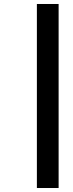

<svg xmlns="http://www.w3.org/2000/svg" viewBox="-20 -728 365 963"><path d="M165 -708H274V215H165Z"/></svg>

Font: Cairo SemiBold
Style: Italic
Weight: 600
Italic angle: -13°
Designer: Mohamed Gaber, Accademia di Belle Arti di Urbino and others
Foundry: Kief Type Foundry, Accademia di Belle Arti di Urbino and others
Version: Version 3.011